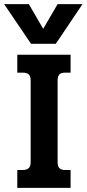

<svg xmlns="http://www.w3.org/2000/svg" viewBox="-57 -913 421 933"><path d="M-37 -893H83L153 -773L223 -893H344L214 -700H94ZM27 -87H53Q74 -87 83 -96.5Q92 -106 92 -126V-523Q92 -542 83 -551Q74 -560 53 -560H27V-647H286V-560H260Q240 -560 231.5 -551Q223 -542 223 -523V-124Q223 -105 231.5 -96Q240 -87 260 -87H286V0H27Z"/></svg>

Font: Pridi Medium
Style: Regular
Weight: 500
Designer: Katatrad Team
Foundry: CadsonDemak
Version: Version 1.001